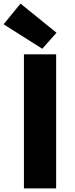

<svg xmlns="http://www.w3.org/2000/svg" viewBox="-47 -1047 417 1067"><path d="M86 0H265V-745H86ZM188 -776 267 -865 67 -1027 -27 -912Z"/></svg>

Font: Noto Sans TC Black
Style: Regular
Weight: 900
Designer: Ryoko NISHIZUKA 西塚涼子 (kana, bopomofo & ideographs); Paul D. Hunt (Latin, Greek & Cyrillic); Sandoll Communications 산돌커뮤니
Foundry: Adobe
Version: Version 2.004;hotconv 1.0.118;makeotfexe 2.5.65603